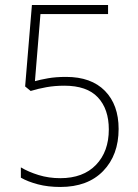

<svg xmlns="http://www.w3.org/2000/svg" viewBox="-20 -734 548 764"><path d="M243 -428Q343 -428 397.5 -372.5Q452 -317 452 -221Q452 -117 390.5 -53.5Q329 10 220 10Q171 10 131 -0.5Q91 -11 63 -27V-68Q93 -50 133.5 -37.5Q174 -25 220 -25Q311 -25 362 -78Q413 -131 413 -219Q413 -300 369.5 -346.5Q326 -393 236 -393Q198 -393 164.5 -387Q131 -381 102 -372L80 -390L107 -714H410V-678H141L119 -411Q140 -417 171 -422.5Q202 -428 243 -428Z"/></svg>

Font: Noto Sans Georgian SemiCondensed ExtraLight
Style: Regular
Weight: 200
Width: 4
Designer: Monotype Design Team, Akaki Razmadze
Foundry: Google LLC
Version: Version 2.005; ttfautohint (v1.8.4.7-5d5b)